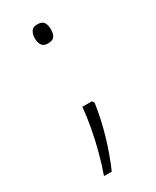

<svg xmlns="http://www.w3.org/2000/svg" viewBox="-154 -491 540 664"><g transform="rotate(-30 115.5 -159.0)"><path d="M86 -406Q86 -422 93 -433Q100 -444 117 -444Q137 -444 143.5 -433Q150 -422 150 -406Q150 -389 143.5 -378.5Q137 -368 117 -368Q100 -368 93 -378.5Q86 -389 86 -406ZM148 -119 154 -110Q145 -48 127 13Q109 74 86 126H55Q68 90 79.5 47Q91 4 99 -39.5Q107 -83 110 -119Z"/></g></svg>

Font: Noto Sans Kannada Condensed ExtraLight
Style: Regular
Weight: 200
Width: 3
Designer: Jelle Bosma - Monotype Design Team
Foundry: Monotype Imaging Inc.
Version: Version 2.005; ttfautohint (v1.8.4.7-5d5b)